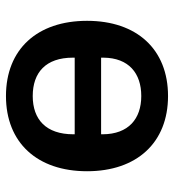

<svg xmlns="http://www.w3.org/2000/svg" viewBox="10 -578 580 640"><g transform="rotate(90 300.0 -258.0)"><path d="M300.1 12.1C455.6 12.1 550.8 -92 550.8 -258.2C550.8 -424 455.6 -528.1 300.1 -528.1C144.2 -528.1 49.4 -424 49.4 -258.2C49.4 -92 144.2 12.1 300.1 12.1ZM172.2 -210.9V-217H427.6V-212.4C427.6 -121.4 378.2 -77.1 300.1 -77.1C221.6 -77.1 172.2 -120.7 172.2 -210.9ZM172.2 -305V-312.9C172.9 -397.4 224.4 -438.9 300.1 -438.9C376.1 -438.9 427.2 -396.3 427.6 -310.4V-305Z"/></g></svg>

Font: Margiela Mono SemiBold
Style: Regular
Weight: 600
Designer: Mike Abbink, Paul van der Laan, Pieter van Rosmalen
Foundry: Bold Monday
Version: Version 2.003 2021